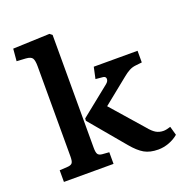

<svg xmlns="http://www.w3.org/2000/svg" viewBox="-137 -890 979 1022"><g transform="rotate(-20 352.0 -378.5)"><path d="M56 0V-66L105 -69Q123 -71 129 -80.5Q135 -90 135 -116V-626Q135 -659 127 -672Q119 -685 90 -687L39 -690L45 -759L253 -767L267 -756V-116Q267 -91 273 -81Q279 -71 297 -69L337 -66V0ZM588 10Q541 10 509.5 -8Q478 -26 443 -68L277 -266L278 -279L444 -412Q459 -424 458.5 -437.5Q458 -451 443 -453L401 -457L415 -522H663V-456L627 -452Q607 -450 589.5 -440.5Q572 -431 554 -416L410 -300L566 -122Q587 -96 605.5 -85Q624 -74 648 -74Q663 -74 688 -82L702 -32Q680 -13 649.5 -1.5Q619 10 588 10Z"/></g></svg>

Font: Literata 7pt SemiBold
Style: Regular
Weight: 600
Designer: Latin by Veronika Burian and Jose Scaglione. Greek by Irene Vlachou. Cyrillic by Vera Evstafieva.
Foundry: TypeTogether
Version: Version 3.002